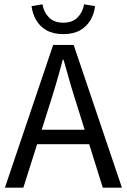

<svg xmlns="http://www.w3.org/2000/svg" viewBox="-20 -863 584 883"><path d="M2.6 0 224.5 -656.3H318.8L540.7 0H452.7L338 -366.6Q320.1 -421.7 304 -476.5Q288 -531.3 272.4 -588H268.4Q253.5 -530.7 237.4 -476.2Q221.4 -421.7 203.5 -366.6L87.4 0ZM119.4 -199.8V-266.5H421.6V-199.8ZM271 -706.1Q225.1 -706.1 194.2 -723.6Q163.2 -741.2 146.3 -770.6Q129.4 -800 125.1 -834.7L175.3 -843.2Q181.1 -807.8 204.7 -783.2Q228.4 -758.6 271 -758.6Q313.7 -758.6 337.3 -783.2Q361 -807.8 366.7 -843.2L417 -834.7Q413.3 -800 396.1 -770.6Q378.9 -741.2 348.2 -723.6Q317.6 -706.1 271 -706.1Z"/></svg>

Font: SourceSans3VF
Style: Regular
Weight: 200
Designer: Paul D. Hunt
Foundry: Adobe
Version: Version 3.052;hotconv 1.1.0;makeotfexe 2.6.0